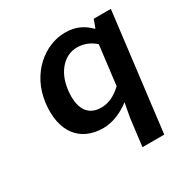

<svg xmlns="http://www.w3.org/2000/svg" viewBox="-160 -639 943 970"><g transform="rotate(-30 311.5 -154.5)"><path d="M85 -245C65 -83 141 12 276 12C331 12 388 -14 432 -48L417 33L397 194H524L608 -491H508L491 -444H488C448 -484 406 -503 346 -503C228 -503 105 -405 85 -245ZM216 -246C229 -349 292 -408 361 -408C397 -408 432 -397 466 -367L438 -138C397 -100 360 -83 318 -83C240 -83 203 -140 216 -246Z"/></g></svg>

Font: Falling Sky
Style: ExtObl
Weight: 400
Designer: Paul D. Hunt
Foundry: Adobe Systems Incorporated
Version: Version 1.02